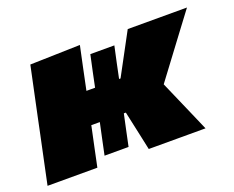

<svg xmlns="http://www.w3.org/2000/svg" viewBox="-106 -656 981 804"><g transform="rotate(-20 384.0 -254.0)"><path d="M-18 0Q-7 -52 3.2 -100.5Q13.5 -149 27 -213L39.5 -273Q55.5 -348 66.2 -399.2Q77 -450.5 88 -502L311 -508Q301 -460.5 291 -413.8Q281 -367 271 -318H309.5Q316 -350.5 323.5 -385.2Q331 -420 339 -457H446Q438 -420 430.5 -385.2Q423 -350.5 416.5 -318H423L458 -383Q474 -413 490 -442.5Q506 -472 522 -502H786Q751 -455.5 716.8 -409.8Q682.5 -364 647 -316.5L584.5 -233L603 -190.5Q623.5 -143.5 644.5 -95.5Q665.5 -47.5 686 0H433Q427.5 -26.5 421.5 -53.8Q415.5 -81 410 -107L395 -176H386Q379 -143.5 371.5 -108.2Q364 -73 356.5 -37H249.5Q257 -73 264.5 -108.2Q272 -143.5 279 -176H241L239 -166Q229.5 -121.5 221.2 -82.2Q213 -43 204 0Z"/></g></svg>

Font: Commissioner Black
Style: Italic
Weight: 900
Italic angle: -12°
Designer: Kostas Bartsokas
Foundry: Kostas Bartsokas
Version: Version 1.000; ttfautohint (v1.8.3)